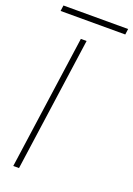

<svg xmlns="http://www.w3.org/2000/svg" viewBox="-194 -884 655 943"><g transform="rotate(20 133.0 -412.5)"><path d="M4.5 0 103 -700H133L34.5 0ZM-33.5 -825H304.5L300.5 -795H-37.5Z"/></g></svg>

Font: Urbanist Thin
Style: Italic
Weight: 100
Italic angle: -8°
Designer: Corey Hu
Foundry: Corey Hu
Version: Version 1.321; ttfautohint (v1.8.4.7-5d5b)